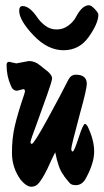

<svg xmlns="http://www.w3.org/2000/svg" viewBox="-20 -696 394 730"><path d="M42 -455 90 -464Q113 -464 133 -447Q135 -445 145.5 -437Q156 -429 162 -424Q178 -409 178 -398.5Q178 -388 160 -338Q142 -288 122 -232Q96 -163 96 -156Q96 -149 101 -149Q109 -149 161 -244Q213 -339 240 -393Q250 -412 268 -412Q310 -412 310 -377Q310 -357 284 -264Q251 -141 251 -130.5Q251 -120 256.5 -120Q262 -120 279 -172.5Q296 -225 303 -225Q307 -225 313 -216Q338 -164 338 -120Q338 -76 307 -19Q293 8 268 8Q252 8 245 0Q225 -23 221 -31Q202 -55 190 -117Q183 -104 172 -80Q149 -27 130 -3Q118 14 99.5 14Q81 14 59 -12Q26 -57 25.5 -113Q25 -169 36.5 -218Q48 -267 72 -337L75 -349Q75 -357 68 -357L45 -351Q28 -351 21 -371Q5 -407 5 -449Q5 -461 15 -461ZM66 -673Q93 -673 123 -628Q134 -612 152.5 -598Q171 -584 195.5 -584Q220 -584 239.5 -598.5Q259 -613 268 -630Q292 -676 318 -676Q327 -676 340.5 -661.5Q354 -647 354 -640Q354 -608 318 -556.5Q282 -505 221.5 -505Q161 -505 107 -562Q53 -619 53 -655Q53 -673 66 -673Z"/></svg>

Font: Devonshire
Style: Regular
Weight: 400
Designer: Astigmatic (AOETI)
Foundry: Astigmatic (AOETI)
Version: Version 1.001